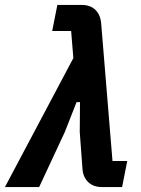

<svg xmlns="http://www.w3.org/2000/svg" viewBox="-68 -760 574 780"><path d="M230 -524 221 -634H144L165 -740H263Q299 -740 319.5 -720Q340 -700 343 -665L389 -106H449L428 0H347Q311 0 290 -20.5Q269 -41 267 -75L256 -223L257 -345H243L195 -223L91 0H-48Z"/></svg>

Font: IBM Plex Sans Condensed
Style: Bold Italic
Weight: 700
Width: 3
Italic angle: -11.31°
Designer: Mike Abbink, Paul van der Laan, Pieter van Rosmalen
Foundry: Bold Monday
Version: Version 3.201